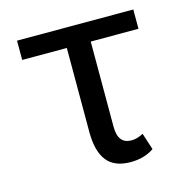

<svg xmlns="http://www.w3.org/2000/svg" viewBox="-85 -611 691 704"><g transform="rotate(-15 260.5 -259.0)"><path d="M481 -455.1H299.8V-131.3Q299.8 -66.4 351.1 -66.4Q372.1 -66.4 396 -79.1L416.5 -15.6Q379.4 9.8 327.6 9.8Q266.6 9.8 238 -26.1Q209.5 -62 209 -133.3V-455.1H39.6V-528.3H481Z"/></g></svg>

Font: Roboto
Style: Regular
Weight: 400
Designer: Google
Version: Version 2.134; 2016; ttfautohint (v1.6)